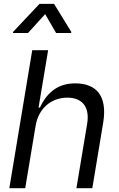

<svg xmlns="http://www.w3.org/2000/svg" viewBox="-20 -992 627 1012"><path d="M355.1 -818.2 355.8 -823.9 264.9 -971.6H188.2L49 -823.9L48.3 -818.2H127.8L218 -917.6L275.6 -818.2ZM112.9 0 167.6 -328.1C182.9 -423.3 252.5 -477.3 335.2 -477.3C414.1 -477.3 453.5 -427.6 439.6 -340.9L382.8 0H466.6L524.1 -346.6C546.9 -486.9 487.6 -552.6 376.4 -552.6C290.1 -552.6 229.8 -509.6 190.3 -424.7H183.2L233.7 -727.3H149.9L29.1 0Z"/></svg>

Font: Riot Sans 2.0
Style: Italic
Weight: 400
Italic angle: -9.39999°
Designer: Rasmus Andersson
Foundry: rsms
Version: Version 3.006;hotconv 1.0.109;makeotfexe 2.5.65596